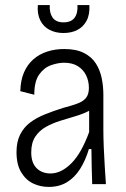

<svg xmlns="http://www.w3.org/2000/svg" viewBox="-20 -725 498 756"><path d="M172 11Q139 11 110.5 -2.5Q82 -16 63.5 -46.5Q45 -77 45 -126Q45 -167 59.5 -195.5Q74 -224 98.5 -242.5Q123 -261 156.5 -274.5Q190 -288 228 -300Q263 -309 285.5 -317.5Q308 -326 319 -340Q330 -354 330 -379Q330 -406 319 -428.5Q308 -451 286.5 -464.5Q265 -478 232 -478Q209 -478 181.5 -468.5Q154 -459 134.5 -432Q115 -405 115 -352L60 -366Q61 -409 74.5 -440Q88 -471 111.5 -491.5Q135 -512 166 -522Q197 -532 233 -532Q280 -532 310.5 -516.5Q341 -501 357.5 -475Q374 -449 380.5 -417Q387 -385 387 -352V-213Q387 -185 388.5 -146.5Q390 -108 392.5 -69.5Q395 -31 397 0H343Q342 -35 341 -70Q340 -105 340 -138H330Q317 -94 295.5 -60Q274 -26 243.5 -7.5Q213 11 172 11ZM179 -42Q200 -42 220.5 -52Q241 -62 261 -82Q281 -102 298.5 -133Q316 -164 331 -205V-309L360 -318Q351 -299 328.5 -287.5Q306 -276 277 -267.5Q248 -259 217.5 -249.5Q187 -240 161 -225.5Q135 -211 119 -187Q103 -163 103 -125Q103 -84 124 -63Q145 -42 179 -42ZM129 -705H176Q174 -675 187 -656Q200 -637 230 -637Q260 -637 273.5 -655Q287 -673 285 -705H332Q334 -668 321 -643.5Q308 -619 284.5 -607Q261 -595 230 -595Q199 -595 175 -607.5Q151 -620 138.5 -645Q126 -670 129 -705Z"/></svg>

Font: Bricolage Grotesque SemiCondensed ExtraLight
Style: Regular
Weight: 250
Width: 4
Designer: Mathieu Triay
Foundry: Atelier Triay
Version: Version 1.000;gftools[0.9.30]